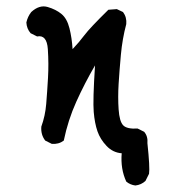

<svg xmlns="http://www.w3.org/2000/svg" viewBox="-20 -468 540 590"><path d="M396 102Q380 100 368 90Q350 51 354 3Q327 1 307.5 -19.5Q288 -40 279.5 -64.5Q271 -89 268 -124Q265 -159 272 -267Q240 -212 214.5 -155.5Q189 -99 176 -36Q160 -24 139 -26L119 -36Q105 -54 107 -79Q119 -112 122 -148.5Q125 -185 127.5 -228.5Q130 -272 127 -317Q124 -362 94 -356L74 -366Q62 -380 61 -399Q65 -417 76 -431Q101 -454 126.5 -446.5Q152 -439 169 -425Q186 -411 193.5 -381Q201 -351 203 -317Q223 -338 239.5 -360Q256 -382 313 -438L339 -440L358 -431Q370 -415 368 -394Q356 -349 351.5 -300Q347 -251 344.5 -210Q342 -169 344.5 -132Q347 -95 358.5 -83Q370 -71 403 -73L423 -63Q435 -49 433 -28Q441 47 438 66L427 88Q414 100 396 102Z"/></svg>

Font: NaniFont Regular
Style: Regular
Weight: 400
Designer: Nanigashitei
Version: Version 1.036